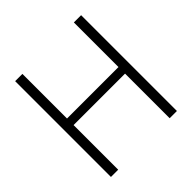

<svg xmlns="http://www.w3.org/2000/svg" viewBox="-185 -846 992 992"><g transform="rotate(-45 311.5 -350.0)"><path d="M499 -700H552V0H499V-326H123V0H70V-700H123V-374H499Z"/></g></svg>

Font: Phudu Light
Style: Regular
Weight: 300
Version: Version 1.005;gftools[0.9.23]